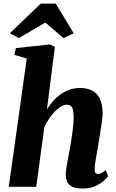

<svg xmlns="http://www.w3.org/2000/svg" viewBox="-20 -1072 668 1102"><path d="M455.5 10Q413 10 391.8 -1.8Q370.5 -13.5 364 -32Q357.5 -50.5 357.5 -71.5Q357.5 -82.5 359.8 -98.5Q362 -114.5 365.2 -134.2Q368.5 -154 372.8 -175Q377 -196 380.5 -216Q384 -236 388 -259.8Q392 -283.5 395.2 -308.5Q398.5 -333.5 400.8 -357.5Q403 -381.5 402.5 -403Q402 -430 397.8 -444.8Q393.5 -459.5 385 -465.2Q376.5 -471 363 -471Q347.5 -471 330.2 -460.8Q313 -450.5 295.5 -432.8Q278 -415 262.2 -391.8Q246.5 -368.5 234.5 -343L188 0H30.5L133.5 -736L63 -757L71 -796L266.5 -817L295 -803L249.5 -444.5Q266 -471.5 286.5 -494Q307 -516.5 331.2 -533Q355.5 -549.5 382.8 -558.2Q410 -567 440 -567Q478 -567 507 -553Q536 -539 552.5 -506.8Q569 -474.5 569 -420Q569 -405 564.8 -374Q560.5 -343 555 -308.5Q549.5 -274 545 -247Q542 -228.5 538.5 -208.2Q535 -188 531.5 -168.5Q528 -149 525.8 -131.5Q523.5 -114 523.5 -100.5Q523.5 -82.5 529.8 -77.8Q536 -73 542.5 -73Q551 -73 560.2 -77.8Q569.5 -82.5 587 -95.5L600.5 -60.5Q595.5 -53.5 577.5 -36.2Q559.5 -19 529 -4.5Q498.5 10 455.5 10ZM36.5 -881 214 -1051.5H300L403 -881L344.5 -853Q318.5 -875 292.5 -897.8Q266.5 -920.5 240 -942.5Q202 -920 163.8 -897.5Q125.5 -875 87.5 -853.5Z"/></svg>

Font: Merriweather 20pt Black
Style: Italic
Weight: 900
Italic angle: -7.8°
Version: Version 2.101